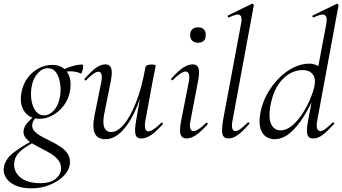

<svg xmlns="http://www.w3.org/2000/svg" viewBox="-64 -746 1866 1047"><path d="M107 281Q53 281 17.5 264Q-18 247 -33.5 219.5Q-49 192 -42 161Q-32 117 13.5 83.5Q59 50 118 18L125 26Q102 40 77.5 55.5Q53 71 35.5 90.5Q18 110 14 138Q9 170 25 196.5Q41 223 74.5 238Q108 253 155 253Q209 253 238 230.5Q267 208 269 175Q270 148 254.5 128Q239 108 214 92.5Q189 77 161.5 63.5Q134 50 110.5 35.5Q87 21 74 3.5Q61 -14 65 -38Q70 -60 88.5 -80Q107 -100 134 -123L144 -115Q133 -109 123.5 -95.5Q114 -82 112 -68Q109 -47 123.5 -31Q138 -15 163 -1.5Q188 12 215.5 25.5Q243 39 267.5 55.5Q292 72 306 94Q320 116 317 146Q314 182 284 212.5Q254 243 208 262Q162 281 107 281ZM151 -98Q112 -98 87 -118.5Q62 -139 53.5 -172.5Q45 -206 54 -246Q62 -288 86.5 -321Q111 -354 146 -373Q181 -392 221 -392Q261 -392 285 -372Q309 -352 317 -319Q325 -286 317 -246Q308 -201 282 -168Q256 -135 221.5 -116.5Q187 -98 151 -98ZM176 -117Q205 -117 230 -144Q255 -171 263 -219Q269 -251 264.5 -287Q260 -323 243.5 -348.5Q227 -374 196 -374Q166 -374 140.5 -345Q115 -316 108 -271Q102 -236 107.5 -200Q113 -164 130.5 -140.5Q148 -117 176 -117ZM258 -346 257 -353Q287 -371 321.5 -382.5Q356 -394 384 -394Q389 -394 389.5 -385.5Q390 -377 387.5 -367Q385 -357 382 -350Q379 -343 376 -345Q353 -357 320 -357Q287 -357 258 -346Z M511 13Q468 13 453 -18.5Q438 -50 452 -119L488 -297Q494 -328 489 -341.5Q484 -355 472 -355Q461 -355 444 -342.5Q427 -330 406 -309Q402 -305 398 -309Q394 -313 398 -317Q431 -355 458 -375Q485 -395 511 -395Q535 -395 542.5 -373Q550 -351 539 -297L507 -138Q494 -80 504 -53Q514 -26 543 -26Q576 -26 611 -67Q646 -108 677.5 -187Q709 -266 729 -379L742 -378Q722 -261 686.5 -173Q651 -85 606 -36Q561 13 511 13ZM706 9Q681 9 675 -12.5Q669 -34 678 -87L729 -379Q732 -394 761 -394Q776 -394 780.5 -392Q785 -390 785 -388Q785 -384 780 -361Q775 -338 770 -312L729 -89Q719 -30 745 -30Q757 -30 775 -42Q793 -54 815 -76Q818 -80 822 -75.5Q826 -71 823 -68Q788 -29 760.5 -10Q733 9 706 9Z M953 9Q929 9 921 -12Q913 -33 924 -89L965 -297Q976 -356 948 -356Q937 -356 918.5 -344Q900 -332 879 -310Q876 -306 871.5 -310.5Q867 -315 871 -318Q905 -357 933 -376Q961 -395 987 -395Q1012 -395 1019 -373.5Q1026 -352 1015 -299L975 -89Q969 -59 974 -45Q979 -31 991 -31Q1002 -31 1020 -42.5Q1038 -54 1059 -75Q1063 -79 1067 -75Q1071 -71 1067 -67Q1034 -30 1006.5 -10.5Q979 9 953 9ZM1016 -513Q996 -513 984.5 -524Q973 -535 973 -556Q973 -575 984.5 -586Q996 -597 1016 -597Q1037 -597 1047.5 -586Q1058 -575 1058 -556Q1058 -513 1016 -513Z M1182 9Q1156 9 1149.5 -13Q1143 -35 1152 -89L1251 -619Q1258 -655 1244 -664Q1230 -673 1185 -651Q1181 -649 1178.5 -655Q1176 -661 1180 -662L1309 -725Q1313 -727 1317 -723Q1321 -719 1320 -717L1204 -89Q1198 -59 1203 -45Q1208 -31 1220 -31Q1231 -31 1248 -43.5Q1265 -56 1286 -77Q1290 -81 1294 -77Q1298 -73 1294 -69Q1262 -32 1235 -11.5Q1208 9 1182 9Z M1433 13Q1408 13 1387 -0.5Q1366 -14 1356.5 -44.5Q1347 -75 1355 -126Q1365 -182 1391.5 -231Q1418 -280 1455.5 -318Q1493 -356 1536 -377.5Q1579 -399 1623 -399Q1651 -399 1675 -383.5Q1699 -368 1702 -332L1660 -246Q1630 -171 1593.5 -112.5Q1557 -54 1517 -20.5Q1477 13 1433 13ZM1465 -35Q1498 -35 1529 -61Q1560 -87 1585.5 -126.5Q1611 -166 1628 -207Q1645 -248 1651 -278Q1659 -320 1640.5 -342Q1622 -364 1587 -364Q1524 -363 1475.5 -312.5Q1427 -262 1410 -166Q1399 -100 1415.5 -67.5Q1432 -35 1465 -35ZM1644 9Q1618 9 1612 -13Q1606 -35 1616 -89L1716 -619Q1722 -655 1707 -664Q1692 -673 1646 -651Q1642 -649 1640 -655Q1638 -661 1642 -662L1772 -725Q1775 -727 1779 -723Q1783 -719 1782 -717L1666 -89Q1660 -59 1665.5 -45Q1671 -31 1683 -31Q1694 -31 1711 -43.5Q1728 -56 1749 -77Q1752 -81 1756.5 -77Q1761 -73 1757 -69Q1723 -32 1697 -11.5Q1671 9 1644 9Z"/></svg>

Font: Cormorant
Style: Italic
Weight: 400
Italic angle: -10°
Designer: Christian Thalmann (Catharsis Fonts)
Foundry: Catharsis Fonts
Version: Version 4.000